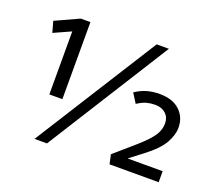

<svg xmlns="http://www.w3.org/2000/svg" viewBox="-105 -736 995 885"><g transform="rotate(20 392.5 -293.0)"><path d="M142 8 522 -594H582L203 8ZM612 -330Q590 -330 570.5 -325Q551 -320 525 -303L496 -349Q524 -368 552.5 -376Q581 -384 614 -384Q678 -384 713 -351Q748 -318 748 -267Q748 -231 725 -190.5Q702 -150 640 -103L576 -54H748V0H507L497 -46L572 -111Q600 -135 621 -155Q642 -175 656 -193Q670 -211 676.5 -228.5Q683 -246 683 -265Q683 -294 663.5 -312Q644 -330 612 -330ZM153 -586H200V-208H136V-517L52 -479L37 -533Z"/></g></svg>

Font: Mukta Mahee
Style: Regular
Weight: 400
Designer: Shuchita Grover, Noopur Datye, Girish Dalvi, Yashodeep Gholap
Foundry: Ek Type
Version: Version 2.538;PS 1.000;hotconv 16.6.51;makeotf.lib2.5.65220;